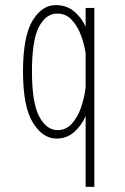

<svg xmlns="http://www.w3.org/2000/svg" viewBox="-20 -531 490 751"><path d="M201 11Q147 11 108.5 -51.5Q70 -114 70 -251Q70 -388.5 107 -449.8Q144 -511 198 -511Q239.5 -511 268.8 -487.2Q298 -463.5 315 -427V-500H349V200H315V-77Q298 -39 269.5 -14Q241 11 201 11ZM105 -251Q105 -129.5 133.2 -75.8Q161.5 -22 205 -22Q238 -22 260.8 -47Q283.5 -72 296.8 -110.2Q310 -148.5 315 -188.5V-321.5Q310 -357.5 296.5 -393.5Q283 -429.5 260.2 -453.8Q237.5 -478 204 -478Q160 -478 132.5 -426.5Q105 -375 105 -251Z"/></svg>

Font: Trispace Condensed Thin
Style: Regular
Weight: 100
Width: 3
Designer: Tyler Finck
Foundry: Etcetera Type Company
Version: Version 1.210; ttfautohint (v1.8.3)